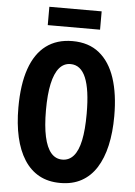

<svg xmlns="http://www.w3.org/2000/svg" viewBox="-60 -936 699 991"><g transform="rotate(5 289.5 -440.5)"><path d="M538 -358Q538 -273 522.5 -205Q507 -137 476.5 -89Q446 -41 399.5 -15.5Q353 10 290 10Q227 10 180.5 -15.5Q134 -41 103 -89.5Q72 -138 56.5 -206Q41 -274 41 -359Q41 -479 69.5 -560.5Q98 -642 153.5 -683.5Q209 -725 290 -725Q374 -725 429 -680.5Q484 -636 511 -554Q538 -472 538 -358ZM184 -358Q184 -276 196 -221Q208 -166 231.5 -138.5Q255 -111 290 -111Q325 -111 348.5 -138Q372 -165 383.5 -219.5Q395 -274 395 -358Q395 -483 369 -544.5Q343 -606 290 -606Q255 -606 231.5 -578Q208 -550 196 -495Q184 -440 184 -358ZM426 -891V-796H155V-891Z"/></g></svg>

Font: Noto Sans Display ExtraCondensed
Style: Bold
Weight: 700
Width: 2
Designer: Monotype Design Team
Foundry: Monotype Imaging Inc.
Version: Version 2.003